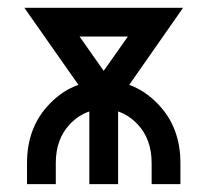

<svg xmlns="http://www.w3.org/2000/svg" viewBox="-20 -469 528 489"><path d="M439.5 0H366.2V-53.7Q366.2 -114.7 330.6 -152.3Q308.6 -175.8 280.8 -185.1V0H207.5V-185.1Q179.7 -175.8 157.7 -152.3Q122.1 -114.7 122.1 -53.7V0H48.8V-53.7Q48.8 -145 106 -204.1Q139.2 -238.8 179.7 -252.9L42 -449.2H446.3L309.1 -252.9Q349.6 -238.3 382.3 -204.1Q439.5 -145 439.5 -53.7ZM244.1 -288.6 305.7 -376H182.6Z"/></svg>

Font: Catrinity
Style: Regular
Weight: 400
Designer: Alexander Lange
Foundry: High-Logic / Made with FontCreator
Version: Version 2.090;May 20, 2024;FontCreator 15.0.0.2974 64-bit